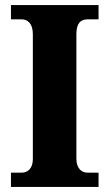

<svg xmlns="http://www.w3.org/2000/svg" viewBox="-20 -734 429 754"><path d="M23 0H367V-56H323C300 -56 280 -73 280 -111V-600C280 -643 297 -658 323 -658H367V-714H23V-658H66C87 -658 109 -643 109 -600V-109C109 -71 87 -56 66 -56H23Z"/></svg>

Font: Noto Serif Sinhala SemiCondensed ExtraBold
Style: Regular
Weight: 800
Width: 4
Designer: Jelle Bosma - Monotype Design Team
Foundry: Monotype Imaging Inc.
Version: Version 2.007